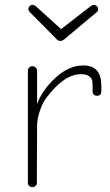

<svg xmlns="http://www.w3.org/2000/svg" viewBox="-20 -766 453 792"><path d="M230 -597Q221 -597 215 -603L103 -716Q97 -722 97 -728Q97 -735 102 -740.5Q107 -746 114 -746Q120 -746 127 -741L232 -646L356 -742Q362 -746 367 -746Q374 -746 379.5 -740.5Q385 -735 385 -728Q385 -720 378 -715L243 -602Q236 -597 230 -597ZM113 6Q106 6 100.5 1Q95 -4 95 -11V-475Q95 -482 100.5 -487.5Q106 -493 113 -493Q121 -493 127 -487.5Q133 -482 133 -475V-336Q152 -392 207.5 -444Q263 -496 324 -496Q398 -496 398 -413V-390Q398 -371 381 -371Q362 -371 362 -391V-410Q362 -426 360 -435Q358 -444 347 -452Q336 -460 314 -460Q244 -460 171 -362Q155 -341 144 -307.5Q133 -274 133 -247L132 -11Q132 -4 126.5 1Q121 6 113 6Z"/></svg>

Font: Comic Neue Light
Style: Regular
Weight: 300
Designer: Craig Rozynski
Foundry: Craig Rozynski
Version: Version 2.003